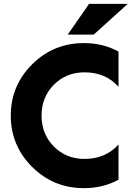

<svg xmlns="http://www.w3.org/2000/svg" viewBox="-20 -966 684 998"><path d="M332 -786 443 -946H644L467 -786ZM419 -140Q529 -140 596 -215V-32Q516 12 416 12Q258 12 147 -98.5Q36 -209 36 -365Q36 -521 147 -631.5Q258 -742 416 -742Q516 -742 596 -698V-515Q529 -590 419 -590Q324 -590 260 -525.5Q196 -461 196 -365Q196 -269 260 -204.5Q324 -140 419 -140Z"/></svg>

Font: Freely
Style: Bold
Weight: 700
Designer: Kris Sowersby
Foundry: Klim Type Foundry
Version: Version 1.006;hotconv 1.0.113;makeotfexe 2.5.65598;200799169